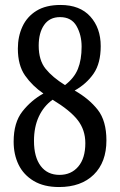

<svg xmlns="http://www.w3.org/2000/svg" viewBox="-20 -744 482 774"><path d="M218 10Q157 10 116 -14.5Q75 -39 55 -80Q35 -121 35 -173Q35 -250 70.5 -295Q106 -340 155 -367Q110 -398 81 -439.5Q52 -481 52 -548Q52 -597 70.5 -637Q89 -677 127 -700.5Q165 -724 224 -724Q302 -724 344 -677.5Q386 -631 386 -558Q386 -489 357.5 -447.5Q329 -406 281 -379Q339 -346 374 -301.5Q409 -257 409 -178Q409 -90 358 -40Q307 10 218 10ZM242 -401Q279 -429 294 -466Q309 -503 309 -556Q309 -603 288.5 -639Q268 -675 222 -675Q180 -675 158 -643.5Q136 -612 136 -560Q136 -501 164 -466.5Q192 -432 242 -401ZM220 -39Q267 -39 295.5 -72.5Q324 -106 324 -167Q324 -220 293.5 -259.5Q263 -299 192 -342Q156 -316 136.5 -274Q117 -232 117 -176Q117 -111 144 -75Q171 -39 220 -39Z"/></svg>

Font: Noto Serif Hebrew ExtraCondensed
Style: Regular
Weight: 400
Width: 2
Designer: Monotype Design Team
Foundry: Monotype Imaging Inc.
Version: Version 2.004; ttfautohint (v1.8.4.7-5d5b)